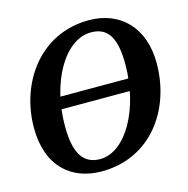

<svg xmlns="http://www.w3.org/2000/svg" viewBox="-103 -775 875 892"><g transform="rotate(-15 334.5 -329.0)"><path d="M531 -308.5 542.1 -366.7H156.1L145.3 -308.5H531ZM279.1 18.6C514.6 18.6 654.6 -177.6 654.6 -401.8C654.6 -572 552.7 -675.7 401.2 -675.7C166.1 -675.7 25.8 -474.5 25.8 -257.6C25.8 -72.1 133.7 18.6 279.1 18.6ZM286.1 -38.6C202.2 -38.6 167.1 -103.5 167.1 -228.4C167.1 -441.6 270.4 -618.5 396.2 -618.5C481.4 -618.5 512.6 -554.9 512.6 -433.9C512.6 -220.9 410.7 -38.6 286.1 -38.6Z"/></g></svg>

Font: Source Serif 4 Variable
Style: Italic
Weight: 400
Italic angle: -12°
Designer: Frank Grießhammer
Foundry: Adobe Systems Incorporated
Version: Version 4.004;hotconv 1.0.116;makeotfexe 2.5.65601